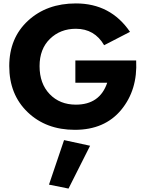

<svg xmlns="http://www.w3.org/2000/svg" viewBox="-20 -736 854 1121"><path d="M420 -253V-383H775Q784 -211 687.5 -94.5Q591 22 417 22Q249 22 141.5 -81Q34 -184 34 -350Q34 -514 143.5 -615Q253 -716 423 -716Q626 -716 739 -550L588 -472Q532 -568 423 -568Q332 -568 271.5 -509Q211 -450 211 -350Q211 -248 270 -186.5Q329 -125 423 -125Q563 -125 606 -253ZM354 82 506 115 380 365 266 342Z"/></svg>

Font: renner_700bold
Style: Bold
Weight: 700
Version: Version 003.000 ; ttfautohint (v0.97) -l 8 -r 50 -G 200 -x 1